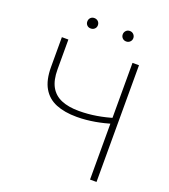

<svg xmlns="http://www.w3.org/2000/svg" viewBox="-156 -988 966 1099"><g transform="rotate(20 327.0 -438.5)"><path d="M90.8 -710.9H130.4V-529.8Q130.4 -463.9 152.8 -423.8Q175.3 -383.8 219 -365.5Q262.7 -347.2 326.2 -347.2Q353.5 -347.2 380.1 -349.4Q406.7 -351.6 433.1 -356Q459.5 -360.4 485.8 -366.7Q512.2 -373 538.6 -381.3V-345.2Q514.2 -338.4 488.8 -332Q463.4 -325.7 436.8 -321Q410.2 -316.4 382.6 -313.7Q355 -311 326.2 -311Q251.5 -311 199 -332.5Q146.5 -354 118.7 -402.1Q90.8 -450.2 90.8 -529.8ZM521 -710.9H560.5V0H521ZM196.8 -845.2Q196.8 -858.9 205.6 -868.2Q214.4 -877.4 228.5 -877.4Q242.7 -877.4 252 -868.2Q261.2 -858.9 261.2 -845.2Q261.2 -832 252 -823Q242.7 -814 228.5 -814Q214.4 -814 205.6 -823Q196.8 -832 196.8 -845.2ZM412.6 -845.2Q412.6 -858.4 421.6 -867.9Q430.7 -877.4 444.8 -877.4Q458.5 -877.4 467.8 -867.9Q477.1 -858.4 477.1 -845.2Q477.1 -832 467.8 -822.8Q458.5 -813.5 444.8 -813.5Q430.7 -813.5 421.6 -822.8Q412.6 -832 412.6 -845.2Z"/></g></svg>

Font: Roboto ExtraLight
Style: Regular
Weight: 250
Designer: Christian Robertson
Foundry: Google
Version: Version 3.009; 2024